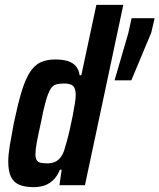

<svg xmlns="http://www.w3.org/2000/svg" viewBox="-20 -763 657 791"><path d="M120 8Q83 8 60 -1.5Q37 -11 25.5 -34Q14 -57 14 -97Q14 -125 20.5 -164.5Q27 -204 37 -256Q53 -332 68 -382.5Q83 -433 101.5 -463Q120 -493 145.5 -505.5Q171 -518 207 -518Q238 -518 259 -511.5Q280 -505 292.5 -490.5Q305 -476 308 -453H315L377 -743H488L330 0H225L234 -64H227Q215 -35 197 -19Q179 -3 159 2.5Q139 8 120 8ZM175 -90Q191 -90 204 -95Q217 -100 227 -111.5Q237 -123 244 -142Q248 -155 254.5 -178Q261 -201 267.5 -229.5Q274 -258 279.5 -286Q285 -314 288.5 -337Q292 -360 292 -372Q292 -399 281 -409Q270 -419 244 -419Q224 -419 210.5 -415Q197 -411 187.5 -395Q178 -379 168.5 -346Q159 -313 148 -255Q137 -206 131.5 -176Q126 -146 126 -128Q126 -112 131 -103.5Q136 -95 147 -92.5Q158 -90 175 -90ZM452 -432 509 -628 522 -688H617L603 -628L521 -432Z"/></svg>

Font: Saira Condensed SemiBold
Style: Italic
Weight: 600
Width: 3
Italic angle: -12°
Designer: Hector Gatti with collaboration of the Omnibus-Type team
Foundry: Omnibus-Type
Version: Version 1.101